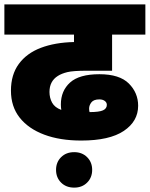

<svg xmlns="http://www.w3.org/2000/svg" viewBox="-20 -642 684 877"><path d="M351 0Q254 0 182 -27Q110 -54 70 -104.5Q30 -155 30 -228Q30 -301 66 -350Q102 -399 166.5 -423.5Q231 -448 318 -450V-484H0V-622H644V-484H492V-319H378Q314 -319 287.5 -312.5Q261 -306 244 -295Q206 -271 206 -222Q206 -195 218 -173Q230 -151 260 -140Q258 -152 258 -165Q258 -227 300 -265Q342 -303 434 -303Q526 -303 568.5 -260.5Q611 -218 611 -159Q611 -88 545.5 -44Q480 0 351 0ZM387 -146Q387 -138 389 -130Q433 -130 450.5 -138Q468 -146 468 -163Q468 -174 458.5 -181Q449 -188 434 -188Q408 -188 397.5 -174.5Q387 -161 387 -146ZM236 134Q236 99 259 76Q282 53 319 53Q355 53 378 76Q401 99 401 134Q401 169 378 192Q355 215 319 215Q282 215 259 192Q236 169 236 134Z"/></svg>

Font: Noto Sans Black
Style: Regular
Weight: 900
Designer: Monotype Design Team
Foundry: Monotype Imaging Inc.
Version: Version 2.007